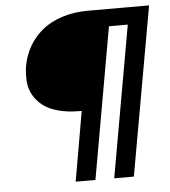

<svg xmlns="http://www.w3.org/2000/svg" viewBox="-51 -738 697 785"><g transform="rotate(-5 298.0 -346.0)"><path d="M338.9 -691.9H589.8L466.8 0H386.2L496.1 -621.1H418.9L309.1 0H228L277.8 -286.1H268.1Q219.7 -286.1 182.1 -296.4Q144.5 -306.6 120.6 -324.7Q96.7 -342.8 81.8 -368.2Q66.9 -393.6 64.5 -423.6Q62 -453.6 66.9 -487.8Q74.7 -531.2 95.5 -567.9Q116.2 -604.5 149.7 -632.3Q183.1 -660.2 231.7 -676Q280.3 -691.9 338.9 -691.9Z"/></g></svg>

Font: Poppins
Style: Italic
Weight: 400
Italic angle: -10°
Designer: Ninad Kale (Devanagari), Jonny Pinhorn (Latin)
Foundry: Indian Type Foundry
Version: Version 3.200;PS 1.000;hotconv 16.6.54;makeotf.lib2.5.65590